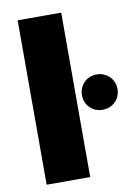

<svg xmlns="http://www.w3.org/2000/svg" viewBox="-84 -796 607 851"><g transform="rotate(-10 219.5 -370.0)"><path d="M252 0V-740H56V0ZM358 -284C404 -284 439 -318 439 -363C439 -409 404 -443 358 -443C314 -443 279 -409 279 -363C279 -318 314 -284 358 -284Z"/></g></svg>

Font: Poppins STUK1
Style: Regular
Weight: 400
Designer: Jonny Pinhorn (original), Sammy Jo Hughes (modified version)
Foundry: Type Mafia
Version: Version 1.002;hotconv 1.0.109;makeotfexe 2.5.65596